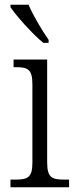

<svg xmlns="http://www.w3.org/2000/svg" viewBox="-20 -786 320 806"><path d="M162 -606H184V-619C157 -657 119 -721 100 -766H24V-756C47 -721 117 -642 162 -606ZM24 0H270V-32H253C198 -32 178 -39 178 -105V-536H37V-504H46C96 -504 116 -496 116 -432V-103C116 -39 95 -32 42 -32H24Z"/></svg>

Font: Noto Serif Thai SemiCondensed Light
Style: Regular
Weight: 300
Width: 4
Designer: Monotype Design Team
Foundry: Monotype Imaging Inc.
Version: Version 2.002